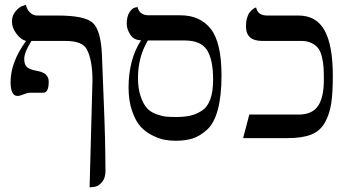

<svg xmlns="http://www.w3.org/2000/svg" viewBox="-20 -587 1488 816"><path d="M164.1 -192.9Q164.1 -192.9 107.9 -192.9Q96.7 -192.9 80.3 -186Q64 -179.2 54.2 -179.2Q25.4 -179.2 24.9 -237.8Q24.9 -322.8 90.8 -413.1Q68.8 -418 49.8 -443.6Q30.8 -469.2 30.8 -495.1Q30.8 -520 45.4 -538.1Q60.1 -556.2 75.2 -561.5L89.8 -566.9Q93.8 -547.9 106.9 -534.4Q120.1 -521 138.2 -521H225.1Q340.3 -521 374.3 -490Q408.2 -459 413.1 -356.9L421.9 -131.8Q427.7 5.4 428.2 140.1Q428.2 168.9 414.6 185.5Q400.9 202.1 387.9 205.6Q375 209 360.8 209L373 -245.1Q373 -331.1 349.1 -377Q331.1 -413.1 256.8 -413.1H113.8Q83 -365.2 83 -335.9Q83 -313 94.5 -302Q106 -291 140.1 -285.2Q187 -276.4 187 -240.2Q187 -192.9 164.1 -192.9Z M764.6 -415H608.4Q566.4 -344.2 566.4 -256.8Q566.4 -210 577.9 -177Q589.4 -144 604.5 -127.4Q619.6 -110.8 644.5 -101.8Q669.4 -92.8 686 -91.3Q702.6 -89.8 728.5 -89.8Q764.6 -89.8 789.1 -95.5Q813.5 -101.1 837.6 -116.5Q861.8 -131.8 873.8 -165Q885.7 -198.2 885.7 -249Q885.7 -334 859.6 -374.5Q833.5 -415 764.6 -415ZM725.6 11.2Q702.6 11.2 679.7 7.1Q656.7 2.9 627.7 -11.5Q598.6 -25.9 577.6 -48.8Q556.6 -71.8 541.5 -115Q526.4 -158.2 526.4 -214.8Q526.4 -334 579.6 -416Q548.8 -416 533.7 -439.9Q518.6 -463.9 518.6 -485.8Q518.6 -516.6 530 -534.2Q541.5 -551.8 553.2 -554.7L564.5 -557.1Q572.3 -522 612.8 -522H746.6Q830.6 -522 876 -463.9Q921.4 -405.8 921.4 -266.1Q921.4 -178.2 905.5 -120.1Q889.6 -62 859.1 -34.9Q828.6 -7.8 798.1 1.7Q767.6 11.2 725.6 11.2Z M1356.4 -248Q1356.4 -280.3 1355 -301.8Q1353.5 -323.2 1347.9 -346.2Q1342.3 -369.1 1331.8 -382.6Q1321.3 -396 1303.2 -404.5Q1285.2 -413.1 1260.3 -413.1H1094.2Q1025.4 -413.1 1025.4 -475.1Q1025.4 -495.1 1029.8 -510.5Q1034.2 -525.9 1040.8 -533.9Q1047.4 -542 1053.5 -546.9Q1059.6 -551.8 1064 -553.7L1068.4 -555.2Q1075.2 -521 1116.2 -521H1248.5Q1324.7 -521 1359.6 -457.5Q1394.5 -394 1394.5 -265.1Q1394.5 -190.9 1387.5 -146Q1380.4 -101.1 1360.4 -65.4Q1340.3 -29.8 1302.2 -14.9Q1264.2 0 1202.1 0H1013.2L1039.6 -100.1H1249.5Q1306.6 -100.1 1331.5 -136.5Q1356.4 -172.9 1356.4 -248Z"/></svg>

Font: Linux Biolinum
Style: Bold
Weight: 700
Designer: Philipp H. Poll
Foundry: Philipp H. Poll
Version: Version 1.3.2 ; ttfautohint (v0.9)